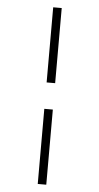

<svg xmlns="http://www.w3.org/2000/svg" viewBox="-59 -735 488 942"><g transform="rotate(5 185.0 -264.0)"><path d="M164 171H206V-199H164ZM164 -329H206V-699H164Z"/></g></svg>

Font: Romanesco
Style: Regular
Weight: 400
Designer: Astigmatic (AOETI)
Foundry: Astigmatic (AOETI)
Version: Version 1.000